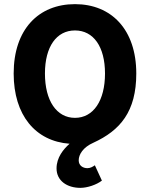

<svg xmlns="http://www.w3.org/2000/svg" viewBox="-20 -684 724 927"><path d="M368 223C402 223 446 208 472 188L438 114C428 121 416 128 402 128C381 128 360 116 360 90C360 62 381 27 431 5C560 -54 638 -145 638 -329C638 -541 518 -664 342 -664C166 -664 46 -542 46 -329C46 -128 151 -2 316 10C286 36 253 77 253 129C253 189 304 223 368 223ZM342 -115C253 -115 197 -198 197 -329C197 -459 253 -537 342 -537C431 -537 487 -459 487 -329C487 -198 431 -115 342 -115Z"/></svg>

Font: Giro Sans Regular
Style: Bold
Weight: 700
Designer: Paul D. Hunt
Foundry: Adobe Systems Incorporated
Version: Version 1.000;PS 1.0;hotconv 1.0.88;makeotf.lib2.5.647800